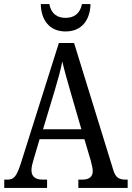

<svg xmlns="http://www.w3.org/2000/svg" viewBox="-20 -926 649 946"><path d="M303 -771C386 -771 424 -831 426 -906H384C374 -858 344 -838 303 -838C262 -838 232 -858 223 -906H181C182 -831 221 -771 303 -771ZM1 0H212V-41H190C152 -41 135 -58 135 -88C135 -103 141 -126 146 -142L175 -240H396L427 -135C432 -116 437 -95 437 -83C437 -56 420 -41 386 -41H366V0H609V-41H600C565 -41 549 -52 538 -89L345 -714H270L82 -119C61 -55 48 -41 16 -41H1ZM192 -289 251 -485C267 -538 279 -583 287 -623C296 -583 310 -535 327 -475L381 -289Z"/></svg>

Font: Noto Serif Myanmar Condensed
Style: Regular
Weight: 400
Width: 3
Designer: Ben Mitchell and the Monotype Design Team
Foundry: Monotype Imaging Inc.
Version: Version 2.106